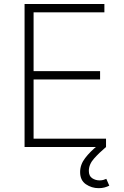

<svg xmlns="http://www.w3.org/2000/svg" viewBox="-20 -748 630 977"><path d="M105 0V-727.5H511.2V-685.1H150.9V-386.2H489.3V-343.8H150.9V-42.5H519.5V0ZM481.9 209.5Q446.3 209.5 417 189.5Q387.7 169.4 387.7 127.4Q387.7 89.4 413.6 55.9Q439.5 22.5 475.6 -6.3L519.5 0Q484.9 29.3 458.5 58.8Q432.1 88.4 432.1 121.6Q432.1 147.5 449 158.7Q465.8 169.9 486.8 169.9Q497.1 169.9 505.4 167.7Q513.7 165.5 521 162.1L536.1 196.8Q525.4 202.1 512.2 205.8Q499 209.5 481.9 209.5Z"/></svg>

Font: Inter ExtraLight
Style: Regular
Weight: 250
Designer: Rasmus Andersson
Foundry: rsms
Version: Version 4.001;git-66647c0bb